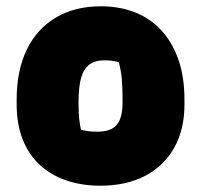

<svg xmlns="http://www.w3.org/2000/svg" viewBox="-20 -579 640 611"><path d="M301 -559Q359 -559 407.5 -540.5Q456 -522 491.5 -484.5Q527 -447 547 -391.5Q567 -336 567 -261V-247Q567 -167 534.5 -109Q502 -51 442 -19.5Q382 12 299 12Q241 12 192 -4.5Q143 -21 107.5 -53.5Q72 -86 52.5 -134.5Q33 -183 33 -248V-262Q33 -354 65 -420.5Q97 -487 157.5 -523Q218 -559 301 -559ZM311 -387Q283 -387 265 -374Q247 -361 238.5 -332.5Q230 -304 230 -257V-246Q230 -221 232 -201Q234 -181 238 -166Q249 -163 260.5 -161.5Q272 -160 290 -160Q318 -160 335.5 -169Q353 -178 361.5 -198.5Q370 -219 370 -252V-263Q370 -301 367.5 -328.5Q365 -356 358 -381Q348 -384 337.5 -385.5Q327 -387 311 -387Z"/></svg>

Font: Recursive Casual Black
Style: Regular
Weight: 900
Version: Version 1.047